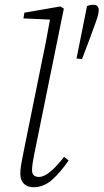

<svg xmlns="http://www.w3.org/2000/svg" viewBox="-20 -771 433 803"><path d="M120 12Q95 12 80 -2.5Q65 -17 65 -44Q65 -60 67.5 -76.5Q70 -93 75 -118L153 -503Q163 -550 172 -596Q181 -642 189 -689L78 -694L82 -718L232 -744L247 -735L123 -125Q119 -106 116.5 -88.5Q114 -71 114 -59Q114 -31 143 -31Q183 -31 248 -115L267 -100Q235 -53 199.5 -20.5Q164 12 120 12ZM369 -751Q383 -751 388 -744.5Q393 -738 393 -728Q393 -712 380.5 -678Q368 -644 350 -595L323 -524L300 -526L344 -746Q350 -748 356 -749.5Q362 -751 369 -751Z"/></svg>

Font: Source Serif 4 SmText Light
Style: Italic
Weight: 300
Italic angle: -12°
Designer: Frank Grießhammer
Foundry: Adobe
Version: Version 4.005;hotconv 1.1.0;makeotfexe 2.6.0